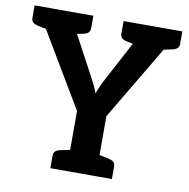

<svg xmlns="http://www.w3.org/2000/svg" viewBox="-81 -803 870 882"><g transform="rotate(10 354.5 -362.0)"><path d="M286 0V-280L22 -724H144Q162 -724 173 -715Q184 -706 190 -693L319 -452Q331 -430 340 -411.5Q349 -393 356 -374Q361 -390 369.5 -409.5Q378 -429 391 -452L519 -693Q526 -704 537.5 -714Q549 -724 564 -724H687L423 -280V0ZM135 -665V-724H210V-665ZM493 -665V-724H579V-665ZM109 -724 97 -623 39 -635Q26 -638 18 -645Q10 -652 10 -666V-724ZM284 -724V-666Q284 -652 276 -645Q268 -638 255 -635L197 -623L185 -724ZM524 -724 511 -623 454 -635Q440 -638 432.5 -645Q425 -652 425 -666V-724ZM699 -724V-666Q699 -652 691 -645Q683 -638 669 -635L612 -623L599 -724ZM211 0V-58Q211 -72 218.5 -79Q226 -86 240 -89L297 -101L310 0ZM399 0 412 -101 469 -89Q483 -86 490.5 -79Q498 -72 498 -58V0Z"/></g></svg>

Font: Aleo
Style: Bold
Weight: 700
Designer: Alessio Laiso
Foundry: Alessio Laiso
Version: Version 2.001;gftools[0.9.29]